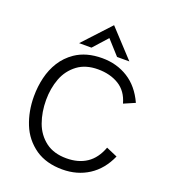

<svg xmlns="http://www.w3.org/2000/svg" viewBox="-162 -1028 1017 1154"><g transform="rotate(20 346.5 -451.5)"><path d="M370.6 9.8Q268.6 9.8 198.7 -37.6Q126 -88.4 93.5 -169.4Q61 -250.5 61 -345.2Q61 -408.2 75 -466.1Q88.9 -523.9 119.1 -572Q149.4 -620.1 198.2 -653.8Q267.6 -701.2 369.6 -701.2Q462.9 -701.2 535.6 -655.5Q608.4 -609.9 650.4 -517.6L579.1 -486.8Q559.1 -560.5 502.9 -595Q446.8 -629.4 368.7 -629.4Q290.5 -629.4 238.8 -591.3Q184.6 -550.8 160.9 -487.3Q137.2 -423.8 137.2 -350.1Q137.2 -272.5 160.9 -206.8Q184.6 -141.1 238.8 -100.1Q291 -61.5 370.6 -61.5Q447.3 -61.5 500 -96.7Q552.7 -131.8 580.1 -205.6L651.4 -174.8Q611.3 -84 538.3 -37.1Q465.3 9.8 370.6 9.8ZM528.3 -738.3H449.7L367.7 -829.1L286.1 -738.3H207L367.7 -911.6Z"/></g></svg>

Font: Acari Sans
Style: Regular
Weight: 400
Designer: Alfredo Marco Pradil and Stefan Peev
Foundry: Hanken Design Co.
Version: Version 1.045;February 4, 2021;FontCreator 13.0.0.2655 64-bi